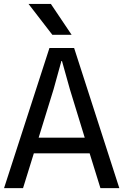

<svg xmlns="http://www.w3.org/2000/svg" viewBox="-20 -976 640 996"><path d="M599 0H501L445 -180.5H155.5L99.5 0H1L236.5 -727H364.5ZM298.5 -659.5 258 -513 180.5 -262H419.5L342.5 -513L301.5 -659.5ZM351.5 -795.5H251.5L128 -955.5H244Z"/></svg>

Font: SplineSansMono30
Style: Regular
Weight: 400
Designer: Eben Sorkin, Mirko Velimirovic
Foundry: Sorkin Type
Version: Version 1.000